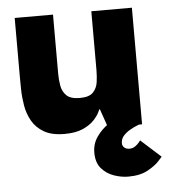

<svg xmlns="http://www.w3.org/2000/svg" viewBox="-47 -457 598 679"><g transform="rotate(-5 252.5 -117.0)"><path d="M170 10Q125 10 97.5 -6Q70 -22 55.5 -47.5Q41 -73 36 -102.5Q31 -132 30.5 -159.5Q30 -187 30 -206V-414H166V-205Q166 -184 169.5 -162.5Q173 -141 187.5 -126.5Q202 -112 235 -112Q268 -112 282 -126.5Q296 -141 299 -162.5Q302 -184 302 -205V-414H446V0H325L302 -66H300Q300 -66 294.5 -54.5Q289 -43 275 -28Q261 -13 235.5 -1.5Q210 10 170 10ZM381 180Q357 180 331 171Q305 162 287 141.5Q269 121 269 85Q269 54 286 29.5Q303 5 327.5 -12Q352 -29 376.5 -40.5Q401 -52 418 -57Q435 -62 435 -62V0Q435 0 425 4Q415 8 402 15.5Q389 23 379 34Q369 45 369 60Q369 70 376 76Q383 82 394 82Q406 82 415 75.5Q424 69 429 62.5Q434 56 434 56L505 120Q505 120 491.5 135Q478 150 451 165Q424 180 381 180Z"/></g></svg>

Font: Darker Grotesque Light Black
Style: Regular
Weight: 900
Version: Version 1.000;gftools[0.9.28]